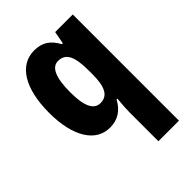

<svg xmlns="http://www.w3.org/2000/svg" viewBox="-231 -665 1010 1010"><g transform="rotate(-45 274.5 -160.0)"><path d="M338 25V240H491V-550H360L347 -480H340C310 -535 273 -560 213 -560C105 -560 37 -455 37 -272C37 -94 104 10 209 10C268 10 309 -18 338 -71H344C340 -30 338 3 338 25ZM265 -117C216 -117 192 -166 192 -270C192 -378 216 -432 263 -432C321 -432 342 -385 342 -280V-254C342 -161 319 -117 265 -117Z"/></g></svg>

Font: Noto Sans Thai Looped Condensed ExtraBold
Style: Regular
Weight: 800
Width: 3
Designer: Sasikarn Vongin, Ben Mitchell
Foundry: The Fontpad Ltd
Version: Version 1.001